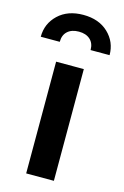

<svg xmlns="http://www.w3.org/2000/svg" viewBox="-147 -778 534 830"><g transform="rotate(15 120.0 -363.0)"><path d="M120 -726Q190 -726 232 -686Q274 -646 274 -587H189Q189 -617.5 170.5 -634.2Q152 -651 120 -651Q88 -651 69.5 -634.2Q51 -617.5 51 -587H-34Q-34 -646 8.2 -686Q50.5 -726 120 -726ZM182 0H58V-500H182Z"/></g></svg>

Font: Cabin
Style: Bold
Weight: 700
Designer: Pablo Impallari
Foundry: Pablo Impallari. http://www.impallari.com Igino Marini. http://www.ikern.com
Version: Version 3.001;hotconv 1.0.109;makeotfexe 2.5.65596